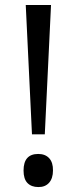

<svg xmlns="http://www.w3.org/2000/svg" viewBox="-20 -734 307 768"><path d="M132.8 -118.2Q161.1 -118.2 176.8 -101.1Q192.4 -84 191.9 -52.2Q191.9 -20.5 176.3 -2.9Q160.6 14.6 133.3 14.2Q105.5 14.2 89.8 -2Q74.2 -18.1 74.2 -51.8Q74.2 -118.2 132.8 -118.2ZM159.2 -196.8H107.9L83 -713.9H184.1Z"/></svg>

Font: OpenSansHebrew-Regular
Style: Regular
Weight: 400
Foundry: Ascender Corporation, Yanek Iontef
Version: Version 2.001;PS 002.001;hotconv 1.0.70;makeotf.lib2.5.58329